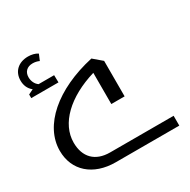

<svg xmlns="http://www.w3.org/2000/svg" viewBox="-165 -896 1038 1050"><g transform="rotate(-30 354.0 -370.5)"><path d="M78 -573 47 -558V-535H219L218 -581H120C101 -594 91 -617 91 -641C91 -675 113 -696 148 -696C162 -696 177 -693 189 -687L205 -725C189 -736 166 -741 145 -741C84 -741 44 -704 44 -647C44 -618 54 -592 78 -573ZM673 -62H272C179 -62 126 -116 126 -208C126 -328 236 -433 410 -485V-288H494V-512L440 -558C196 -504 38 -366 38 -207C38 -82 130 0 272 0H673Z"/></g></svg>

Font: Hejaz
Style: Regular
Weight: 400
Designer: Bandar Raffah (Arabic) and Santiago Orozco (Latin)
Foundry: Caramella and Typemade
Version: Version 1.010;hotconv 1.0.109;makeotfexe 2.5.65596